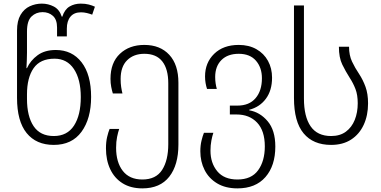

<svg xmlns="http://www.w3.org/2000/svg" viewBox="-20 -790 2104 1060"><path d="M277 10Q180 10 127 -55.5Q74 -121 74 -250V-621Q74 -675 93.5 -708Q113 -741 144.5 -755.5Q176 -770 211 -770Q246 -770 277 -754Q308 -738 321 -698H324Q337 -738 364 -754Q391 -770 426 -770Q451 -770 470 -765Q489 -760 504 -753L489 -709Q476 -714 460 -718Q444 -722 427 -722Q389 -722 369 -698Q349 -674 349 -632V-589H295V-638Q295 -682 272 -702.5Q249 -723 215 -723Q179 -723 154 -699Q129 -675 129 -616V-499Q129 -480 128 -456Q127 -432 126 -414H129Q148 -456 187.5 -485Q227 -514 288 -514Q378 -514 430.5 -446Q483 -378 483 -255Q483 -135 430 -62.5Q377 10 277 10ZM277 -39Q351 -39 388.5 -96.5Q426 -154 426 -254Q426 -352 388 -409Q350 -466 281 -466Q202 -466 165.5 -413.5Q129 -361 129 -269V-244Q129 -148 165.5 -93.5Q202 -39 277 -39Z M766 250Q702 250 657 222Q612 194 588.5 144Q565 94 565 29Q565 -7 571.5 -34Q578 -61 585 -78H638Q632 -61 626.5 -34.5Q621 -8 621 26Q621 106 658 153.5Q695 201 766 201Q841 201 875 148Q909 95 909 6V-330Q909 -409 876 -451Q843 -493 777 -493Q718 -493 682 -457.5Q646 -422 646 -354Q646 -329 649 -309.5Q652 -290 656 -274H603Q598 -290 594 -310.5Q590 -331 590 -355Q590 -444 642 -493Q694 -542 777 -542Q864 -542 914.5 -487.5Q965 -433 965 -333V8Q965 121 914.5 185.5Q864 250 766 250Z M1291 250Q1225 250 1179 222.5Q1133 195 1109.5 148.5Q1086 102 1086 45Q1086 13 1092.5 -13.5Q1099 -40 1106 -57H1158Q1152 -40 1147 -14Q1142 12 1142 42Q1142 110 1179.5 155.5Q1217 201 1291 201Q1368 201 1405 150Q1442 99 1442 18Q1442 -68 1399.5 -113Q1357 -158 1286 -158H1249V-207H1291Q1356 -207 1391 -248Q1426 -289 1426 -358Q1426 -417 1393 -455Q1360 -493 1298 -493Q1237 -493 1202.5 -458.5Q1168 -424 1168 -365Q1168 -346 1170.5 -329.5Q1173 -313 1177 -299H1123Q1118 -314 1115 -331.5Q1112 -349 1112 -368Q1112 -444 1162.5 -493Q1213 -542 1298 -542Q1354 -542 1395.5 -518.5Q1437 -495 1459.5 -454Q1482 -413 1482 -361Q1482 -291 1448 -245Q1414 -199 1356 -184V-181Q1415 -171 1457.5 -121Q1500 -71 1500 19Q1500 125 1445.5 187.5Q1391 250 1291 250Z M1808 10Q1709 10 1656 -54Q1603 -118 1603 -249V-760H1658V-246Q1658 -146 1695 -92.5Q1732 -39 1808 -39Q1857 -39 1889.5 -63Q1922 -87 1938.5 -128Q1955 -169 1955 -220Q1955 -266 1942.5 -298.5Q1930 -331 1911 -360Q1888 -396 1869.5 -434Q1851 -472 1851 -532H1907Q1907 -485 1923.5 -450Q1940 -415 1963 -381Q1984 -349 1998 -310.5Q2012 -272 2012 -219Q2012 -153 1988 -101Q1964 -49 1918.5 -19.5Q1873 10 1808 10Z"/></svg>

Font: Noto Sans Georgian SemiCondensed Light
Style: Regular
Weight: 300
Width: 4
Designer: Monotype Design Team, Akaki Razmadze
Foundry: Google LLC
Version: Version 2.005; ttfautohint (v1.8.4.7-5d5b)